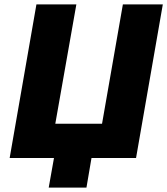

<svg xmlns="http://www.w3.org/2000/svg" viewBox="-20 -720 762 875"><path d="M722 -700H540L445 -156H232L328 -700H146L24 0H226L202 135H374L397 0H600Z"/></svg>

Font: Fixel Display ExtraBold
Style: Italic
Weight: 800
Italic angle: -10°
Designer: AlfaBravo + MacPaw
Foundry: Kyrylo Tkachov, Marchela Mozhyna, Serhii Makarenko, Maria Weinstein, Zakhar Kryvoshyya
Version: Version 1.210;Glyphs 3.2 (3217)